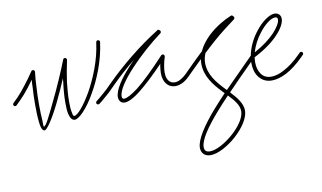

<svg xmlns="http://www.w3.org/2000/svg" viewBox="-82 -519 1670 995"><g transform="rotate(-10 753.0 -22.0)"><path d="M490 -352C491 -357 487 -362 481 -363C476 -364 471 -360 470 -354C459 -264 422 -174 384 -106C348 -44 311 2 292 2C286 2 284 -8 283 -16C279 -31 278 -52 278 -74C278 -108 281 -143 285 -179C290 -215 297 -252 305 -290C307 -302 290 -307 286 -296C263 -237 227 -154 194 -87C165 -27 139 29 128 29C123 29 126 4 125 -1C123 -24 122 -56 122 -91C122 -121 123 -153 125 -182C126 -210 128 -237 131 -258C131 -260 131 -262 130 -264C129 -265 128 -266 127 -267C126 -268 126 -268 125 -268H124C124 -269 123 -269 123 -269H122C120 -269 118 -269 116 -268C115 -267 114 -266 113 -265C97 -241 80 -217 63 -196C46 -174 31 -156 19 -144L-7 -118C-11 -114 -11 -108 -7 -104C-3 -100 3 -100 7 -104L33 -130C45 -142 62 -161 79 -183C88 -195 98 -208 107 -221C106 -209 105 -196 105 -183C103 -153 102 -122 102 -91C102 -56 103 -23 106 1C110 44 121 49 128 49C140 49 175 -2 212 -78C231 -117 251 -160 268 -201C267 -195 266 -188 266 -182C261 -145 258 -109 258 -74C258 -50 259 -28 263 -12C269 12 279 22 292 22C313 22 359 -22 401 -97C441 -166 478 -258 490 -352ZM419 -53C415 -50 414 -43 417 -39C420 -35 427 -34 431 -37C442 -45 455 -56 466 -66C478 -76 488 -85 494 -91L507 -104C511 -108 511 -114 507 -118C503 -122 497 -122 493 -118L480 -105C475 -100 464 -91 453 -81C442 -71 429 -61 419 -53Z M493 -118C489 -114 489 -108 493 -104C497 -100 503 -100 507 -104L524 -121C562 -159 603 -196 647 -231C638 -222 630 -214 622 -205C568 -147 531 -91 531 -55C531 -45 534 -37 539 -31C544 -25 551 -21 562 -21C580 -21 608 -33 649 -66C682 -92 724 -131 778 -187C777 -185 777 -182 776 -180C774 -165 772 -150 772 -138C772 -114 778 -95 789 -81C800 -67 816 -59 835 -59C846 -59 859 -62 872 -68C885 -74 898 -84 912 -98L918 -104C922 -108 922 -114 918 -118C914 -122 908 -122 904 -118L898 -112C886 -100 874 -92 863 -86C853 -81 844 -79 835 -79C822 -79 812 -84 804 -94C796 -104 792 -119 792 -138C792 -149 793 -162 796 -176C799 -191 802 -205 807 -219V-220C807 -221 807 -222 807 -223C807 -224 807 -225 806 -225C806 -226 806 -226 806 -227C805 -228 805 -228 804 -229C803 -230 803 -230 803 -230C802 -231 802 -231 802 -231C801 -231 801 -231 801 -231L800 -232H799C798 -232 797 -232 796 -232C795 -232 795 -232 794 -231C793 -231 793 -231 792 -231C791 -230 791 -230 790 -229C725 -159 675 -111 637 -81C601 -54 577 -41 562 -41C559 -41 556 -42 554 -44C552 -46 551 -50 551 -55C551 -88 588 -139 636 -191C687 -246 751 -302 805 -342C805 -342 806 -342 806 -343L807 -344C807 -344 807 -345 808 -345V-346C808 -347 808 -347 808 -347C809 -347 809 -348 809 -349C809 -349 809 -349 809 -350C809 -350 809 -350 809 -351C809 -352 809 -352 809 -352C809 -353 808 -353 808 -353C808 -354 808 -354 808 -355H807V-356C807 -356 807 -357 806 -357L804 -359L803 -360C802 -361 802 -361 801 -361C801 -361 801 -361 800 -361C800 -362 799 -362 799 -362C798 -362 798 -362 797 -362C797 -362 797 -362 796 -362H795C794 -362 794 -362 794 -362C794 -361 793 -361 793 -361C792 -361 792 -361 792 -360C738 -326 688 -290 641 -252C594 -214 550 -175 510 -135Z M904 -118C900 -114 900 -108 904 -104C908 -100 914 -100 918 -104L923 -109C947 -133 969 -155 989 -174C988 -166 987 -158 987 -150C987 -83 1028 -33 1070 11C1073 15 1077 18 1080 21C1056 46 1033 71 1012 95C949 168 904 235 904 278C904 293 909 304 917 312C925 320 937 325 953 325C991 325 1045 296 1089 257C1134 217 1168 167 1168 128C1168 91 1141 57 1108 22C1148 -20 1189 -61 1225 -97L1232 -104C1236 -108 1236 -114 1232 -118C1228 -122 1222 -122 1218 -118L1211 -111C1175 -75 1134 -34 1094 7C1091 4 1088 1 1085 -2C1046 -43 1007 -89 1007 -150C1007 -168 1011 -185 1018 -201C1040 -222 1059 -239 1077 -255C1118 -291 1153 -317 1193 -347C1193 -347 1193 -347 1194 -348C1194 -347 1194 -348 1195 -349C1196 -350 1196 -350 1196 -351C1196 -351 1196 -351 1196 -352C1196 -352 1197 -352 1197 -353V-354C1197 -355 1197 -356 1197 -355C1197 -356 1197 -356 1197 -356C1197 -357 1197 -357 1197 -358C1196 -358 1196 -358 1196 -359V-360L1195 -361L1192 -365C1191 -366 1189 -368 1188 -368C1188 -368 1188 -368 1187 -368C1187 -368 1187 -369 1186 -369H1185C1183 -369 1182 -369 1180 -368C1147 -355 1099 -328 1059 -291C1035 -268 1014 -242 1001 -213C975 -188 944 -159 909 -123ZM931 298C926 293 924 286 924 278C924 238 969 176 1027 109C1048 85 1071 60 1094 36C1123 66 1148 95 1148 128C1148 163 1116 207 1076 242C1036 277 987 305 953 305C944 305 936 303 931 298Z M1218 -118C1214 -114 1214 -108 1218 -104C1222 -100 1228 -100 1232 -104L1243 -115C1243 -113 1243 -111 1243 -109C1243 -80 1250 -53 1265 -34C1280 -14 1302 -1 1333 -1C1355 -1 1382 -8 1411 -23C1439 -38 1470 -61 1502 -93L1513 -104C1517 -108 1517 -114 1513 -118C1509 -122 1503 -122 1499 -118L1488 -107C1457 -76 1428 -55 1401 -41C1376 -27 1353 -21 1333 -21C1310 -21 1292 -30 1281 -46C1269 -62 1263 -84 1263 -109C1263 -118 1264 -127 1265 -135C1322 -164 1365 -196 1393 -226C1424 -258 1438 -288 1438 -307C1438 -317 1435 -325 1429 -331C1423 -337 1415 -340 1405 -340C1379 -340 1337 -312 1303 -267C1277 -234 1255 -191 1247 -147ZM1319 -255C1348 -293 1382 -320 1405 -320C1409 -320 1412 -319 1415 -317C1417 -314 1418 -311 1418 -307C1418 -291 1404 -267 1379 -240C1354 -214 1318 -186 1270 -160C1280 -195 1298 -228 1319 -255Z"/></g></svg>

Font: Mistral SingleLine OTF-SVG Regular
Style: Regular
Weight: 300
Designer: François Chastanet, Élisa Garzelli, Anais Alves, Morgane Autin
Foundry: institut supérieur des arts et du design Toulouse / isdaT
Version: Version 1.000;hotconv 1.0.117;makeotfexe 2.5.65602 DEVELOPME